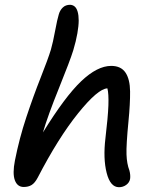

<svg xmlns="http://www.w3.org/2000/svg" viewBox="-20 -780 669 810"><path d="M80.1 8.8Q53.2 8.8 42.7 -19.5Q32.2 -47.9 43 -103Q61.5 -196.3 90.8 -284.7Q120.1 -373 151.6 -452.6Q183.1 -532.2 194.8 -570.8Q203.6 -601.6 212.6 -650.4Q221.7 -699.2 228 -719.2Q232.9 -736.8 244.9 -748.3Q256.8 -759.8 275.9 -759.8Q287.1 -759.3 295.2 -752.4Q303.2 -745.6 307.6 -730.5Q312 -715.3 312 -693.4Q312 -671.4 306.4 -639.2Q300.8 -606.9 289.1 -567.9Q275.9 -524.9 229 -408.9Q182.1 -293 161.1 -221.2Q254.4 -372.6 322.5 -437.3Q390.6 -502 449.2 -502Q490.2 -502 509.3 -473.9Q528.3 -445.8 528.8 -394Q529.3 -342.3 522 -268.1Q512.2 -167.5 513.7 -128.2Q515.1 -88.9 525.9 -61Q531.2 -41 528.8 -24.9Q525.9 -9.8 512.5 0Q499 9.8 481.9 9.8Q445.3 9.8 429.9 -50.8Q414.6 -111.3 424.8 -196.8Q435.5 -286.1 437.3 -335.4Q439 -384.8 433.1 -407.2Q393.1 -405.8 309.3 -301.8Q225.6 -197.8 139.2 -30.8Q127 -7.8 113.3 0.5Q99.6 8.8 80.1 8.8Z"/></svg>

Font: Shantell Sans Normal
Style: Italic
Weight: 400
Italic angle: -11.31°
Designer: Stephen Nixon, Anya Danilova, Shantell Martin
Foundry: Arrow Type
Version: Version 1.006;[559af2be0]